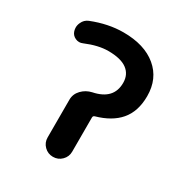

<svg xmlns="http://www.w3.org/2000/svg" viewBox="-173 -891 943 997"><g transform="rotate(30 298.5 -392.5)"><path d="M552.7 -538.1Q552.7 -446.3 504.9 -390.6Q459 -336.9 369.1 -311.5Q359.4 -308.6 359.4 -298.8V-93.8Q359.4 -63.5 337.9 -42Q316.4 -20.5 285.6 -20.5Q254.9 -20.5 233.4 -42Q211.9 -63.5 211.9 -93.8V-320.3Q211.9 -354.5 236.3 -379.9Q260.7 -405.3 295.9 -413.1Q410.2 -436.5 410.2 -535.2Q410.2 -585.9 373 -613.3Q335.9 -640.6 260.7 -640.6Q201.2 -640.6 127 -609.4Q116.2 -604.5 105.5 -604.5Q94.7 -604.5 84 -609.4Q62.5 -619.1 55.7 -641.6Q52.7 -652.3 52.7 -662.1Q52.7 -676.8 59.6 -691.4Q70.3 -715.8 94.7 -725.6Q190.4 -763.7 281.2 -763.7Q407.2 -763.7 480 -703.1Q552.7 -642.6 552.7 -538.1Z"/></g></svg>

Font: Gen Jyuu GothicX Bold
Style: Bold
Weight: 700
Designer: Ryoko NISHIZUKA (kana &amp; ideographs); Paul D. Hunt (Latin, Greek &amp; Cyrillic); Wenlong ZHANG (bopomofo); Sandoll C
Version: Version 1.058.20140828